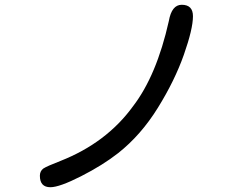

<svg xmlns="http://www.w3.org/2000/svg" viewBox="-20 -744 1040 804"><path d="M788 -676Q788 -623 750 -515Q712 -407 641 -292.5Q570 -178 475 -103Q410 -52 319.5 -6Q229 40 191 40Q147 40 147 -8Q147 -27 161 -38Q176 -48 233 -70Q426 -146 537 -299Q636 -428 687 -656Q699 -724 741 -724Q788 -724 788 -676Z"/></svg>

Font: 寒蝉全圆体
Style: Regular
Weight: 400
Designer: Warren2060
      Designed by Motoya company      

      [Varela Round]
      Joe Prince(Latin component); Avraham Cornf
Foundry: ChillType
Version: Version 3.200